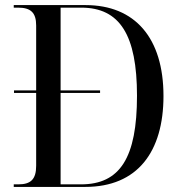

<svg xmlns="http://www.w3.org/2000/svg" viewBox="-20 -734 714 754"><path d="M34 0H315C520 0 622 -138 622 -357C622 -585 510 -714 316 -714H34V-704H51C100 -704 122 -685 122 -634V-379H35V-369H122V-83C122 -30 101 -10 52 -10H34ZM298 -10H218V-369H373V-379H218V-704H299C451 -704 518 -596 518 -358C518 -114 451 -10 298 -10Z"/></svg>

Font: Noto Serif Display SemiCondensed
Style: Regular
Weight: 400
Width: 4
Designer: Monotype Design Team
Foundry: Monotype Imaging Inc.
Version: Version 2.009